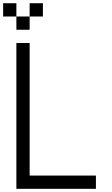

<svg xmlns="http://www.w3.org/2000/svg" viewBox="-103 -1187 707 1207"><path d="M0 0V-916.7H83.3V-83.3H500V0ZM83.3 -1000H0V-1083.3H83.3ZM83.3 -1083.3V-1166.7H166.7V-1083.3ZM0 -1166.7V-1083.3H-83.3V-1166.7Z"/></svg>

Font: Galmuri11 Regular
Style: Regular
Weight: 400
Designer: Minseo Lee (Quiple)
Version: Version 2.356;hotconv 1.1.0;makeotfexe 2.6.0 DEVELOPMENT